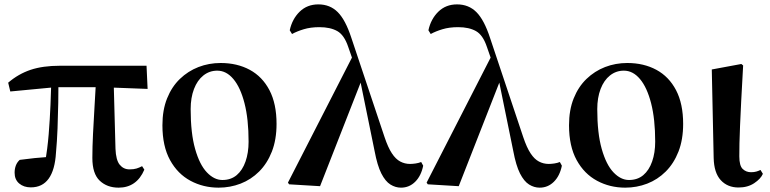

<svg xmlns="http://www.w3.org/2000/svg" viewBox="-20 -839 3508 875"><path d="M120.5 14.9Q88.3 14.9 67.4 -2.8Q46.6 -20.5 46.6 -51.8Q46.6 -69.5 52.1 -84.4Q57.6 -99.3 69.8 -110.4Q103.2 -114.9 137.4 -118.5Q171.7 -122 210.7 -124.7L184.8 -95.7Q196.4 -159.4 201.9 -227.7Q207.4 -296 210.1 -361.3Q212.8 -426.6 214.3 -482H246.5Q246.5 -431.1 245.5 -371.7Q244.5 -312.4 242.2 -253.3Q239.9 -194.3 235.1 -142.7Q230.4 -64.5 201.8 -24.8Q173.2 14.9 120.5 14.9ZM26.9 -422.1 17.3 -462.2Q63.5 -501.9 119.2 -520.7Q174.9 -539.4 253.8 -539.4H647.8L652.7 -433.8L449.1 -441.5H231ZM520.5 16.2Q467.9 16.2 434.4 -15.6Q400.9 -47.4 400.9 -119.3Q400.9 -169 403.9 -228.9Q406.8 -288.8 410.8 -353.8Q414.7 -418.8 418.2 -482H497.6L506.3 -160.9Q508.3 -109.4 525.6 -88.3Q542.9 -67.1 570.2 -67.1Q589.2 -67.1 601.7 -70.9Q614.2 -74.7 627.6 -81.7L637.8 -65.8Q620.4 -24.9 590.8 -4.3Q561.2 16.2 520.5 16.2Z M976.2 16.2Q906.5 16.2 848.1 -15.1Q789.6 -46.4 754.9 -109.5Q720.2 -172.7 720.2 -267.9Q720.2 -337.8 741.5 -390.7Q762.7 -443.6 799.8 -479.3Q836.8 -515 884.5 -533.5Q932.2 -551.9 985.6 -551.9Q1060.8 -551.9 1118.3 -520.8Q1175.7 -489.7 1208 -428Q1240.3 -366.2 1240.3 -274.3Q1240.3 -202.9 1219.1 -148.4Q1197.8 -94 1160.9 -57.2Q1124 -20.5 1076.4 -2.1Q1028.8 16.2 976.2 16.2ZM993.4 -18.7Q1032.5 -18.7 1058.8 -41Q1085.1 -63.3 1099 -103.1Q1112.9 -142.8 1112.9 -193.3Q1112.9 -296.1 1094.3 -368.4Q1075.8 -440.6 1043.6 -478.8Q1011.5 -517 970.1 -517Q934.5 -517 906.9 -495.1Q879.3 -473.2 864.1 -433.5Q848.9 -393.7 848.9 -341.7Q848.9 -231.8 869.3 -160.1Q889.6 -88.3 922.8 -53.5Q956 -18.7 993.4 -18.7Z M1297.6 1 1292.2 -6.7 1592.3 -592.9 1629.9 -478.8 1438.6 9.5ZM1807.3 16.2Q1782.3 16.2 1759.2 1.9Q1736.2 -12.4 1717.8 -48.5Q1699.5 -84.7 1687.1 -150.9L1620.9 -475.3L1618.6 -476.9L1567.1 -624.8Q1548.9 -679.5 1517.1 -697.3Q1485.4 -715.2 1435.6 -715.2Q1395.3 -715.2 1364.2 -705.7Q1333.1 -696.3 1310.9 -684L1300.4 -701Q1311.6 -752.4 1345.6 -785.7Q1379.7 -819 1430.9 -819Q1484 -819 1519.2 -783.7Q1554.5 -748.4 1581.2 -666.6L1732.4 -214.5Q1748.4 -166.7 1765.9 -140.3Q1783.3 -113.8 1804 -102.9Q1824.7 -91.9 1848.7 -91.9Q1859.9 -91.9 1874.3 -94Q1888.6 -96.2 1899.4 -100.7L1908.6 -83.9Q1899.3 -37.6 1872.2 -10.7Q1845.1 16.2 1807.3 16.2Z M1929.6 1 1924.2 -6.7 2224.3 -592.9 2261.9 -478.8 2070.6 9.5ZM2439.3 16.2Q2414.3 16.2 2391.2 1.9Q2368.2 -12.4 2349.8 -48.5Q2331.5 -84.7 2319.1 -150.9L2252.9 -475.3L2250.6 -476.9L2199.1 -624.8Q2180.9 -679.5 2149.1 -697.3Q2117.4 -715.2 2067.6 -715.2Q2027.3 -715.2 1996.2 -705.7Q1965.1 -696.3 1942.9 -684L1932.4 -701Q1943.6 -752.4 1977.6 -785.7Q2011.7 -819 2062.9 -819Q2116 -819 2151.2 -783.7Q2186.5 -748.4 2213.2 -666.6L2364.4 -214.5Q2380.4 -166.7 2397.9 -140.3Q2415.3 -113.8 2436 -102.9Q2456.7 -91.9 2480.7 -91.9Q2491.9 -91.9 2506.3 -94Q2520.6 -96.2 2531.4 -100.7L2540.6 -83.9Q2531.3 -37.6 2504.2 -10.7Q2477.1 16.2 2439.3 16.2Z M2829.2 16.2Q2759.5 16.2 2701.1 -15.1Q2642.6 -46.4 2607.9 -109.5Q2573.2 -172.7 2573.2 -267.9Q2573.2 -337.8 2594.5 -390.7Q2615.7 -443.6 2652.8 -479.3Q2689.8 -515 2737.5 -533.5Q2785.2 -551.9 2838.6 -551.9Q2913.8 -551.9 2971.3 -520.8Q3028.7 -489.7 3061 -428Q3093.3 -366.2 3093.3 -274.3Q3093.3 -202.9 3072.1 -148.4Q3050.8 -94 3013.9 -57.2Q2977 -20.5 2929.4 -2.1Q2881.8 16.2 2829.2 16.2ZM2846.4 -18.7Q2885.5 -18.7 2911.8 -41Q2938.1 -63.3 2952 -103.1Q2965.9 -142.8 2965.9 -193.3Q2965.9 -296.1 2947.3 -368.4Q2928.8 -440.6 2896.6 -478.8Q2864.5 -517 2823.1 -517Q2787.5 -517 2759.9 -495.1Q2732.3 -473.2 2717.1 -433.5Q2701.9 -393.7 2701.9 -341.7Q2701.9 -231.8 2722.3 -160.1Q2742.6 -88.3 2775.8 -53.5Q2809 -18.7 2846.4 -18.7Z M3345.8 15.5Q3295.4 15.5 3264.6 -18.1Q3233.9 -51.7 3232.4 -119.2L3223.8 -522.4L3358.5 -547.4L3366.7 -540.7Q3361.3 -445.9 3357.9 -378.9Q3354.6 -311.9 3352.6 -265.3Q3350.6 -218.6 3349.9 -185.7Q3349.3 -152.8 3349.3 -126.4Q3349.3 -84 3364.6 -69.1Q3379.9 -54.2 3402.5 -54.2Q3416.7 -54.2 3427 -57.2Q3437.3 -60.2 3445.8 -64.5L3456.7 -46.8Q3447 -24.2 3417.4 -4.4Q3387.8 15.5 3345.8 15.5Z"/></svg>

Font: Noto Serif KR ExtraLight
Style: Regular
Weight: 200
Designer: Ryoko NISHIZUKA 西塚涼子 (kana & ideographs); Frank Grießhammer (Latin, Greek & Cyrillic); Wenlong ZHANG 张文龙 (bopomofo); San
Foundry: Adobe
Version: Version 2.002-H1;hotconv 1.1.0;makeotfexe 2.6.0